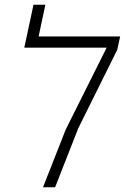

<svg xmlns="http://www.w3.org/2000/svg" viewBox="-20 -786 524 806"><path d="M484.4 -632.8 472.2 -577.1 308.6 -247.6 211.4 0H160.6L255.9 -242.2L427.7 -585.9H82L120.6 -766.1H170.4L142.1 -632.8Z"/></svg>

Font: Open Sans Hebrew Light
Style: Italic
Weight: 300
Italic angle: -12°
Foundry: Ascender Corporation, Yanek Iontef
Version: Version 2.001;PS 002.001;hotconv 1.0.70;makeotf.lib2.5.58329